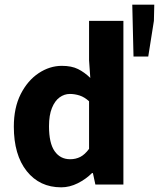

<svg xmlns="http://www.w3.org/2000/svg" viewBox="-20 -790 681 822"><path d="M242.1 12Q149.6 12 94.4 -57.4Q39.2 -126.9 39.2 -247.9Q39.2 -329 68.7 -387.2Q98.2 -445.3 145.4 -476.7Q192.7 -508.1 244.9 -508.1Q286.5 -508.1 314.2 -494.3Q341.9 -480.4 366.6 -456.4L361.3 -531.5V-700.6H508.3V0H388.3L377.7 -49.2H374.1Q348.2 -23.3 313.2 -5.6Q278.1 12 242.1 12ZM280.4 -108.3Q304.2 -108.3 323.9 -118.3Q343.5 -128.4 361.3 -152.7V-356.4Q341.9 -374.3 320.9 -381.1Q299.9 -387.8 279.2 -387.8Q255.4 -387.8 235.1 -373.1Q214.7 -358.3 202.3 -327.5Q189.8 -296.7 189.8 -249.5Q189.8 -176.9 214 -142.6Q238.1 -108.3 280.4 -108.3ZM551.6 -548 546.3 -770.1H640.5L638.9 -700.7L614.7 -548Z"/></svg>

Font: Source Sans 3 Variable
Style: Regular
Weight: 200
Designer: Paul D. Hunt
Foundry: Adobe Systems Incorporated
Version: Version 3.026